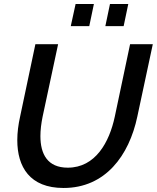

<svg xmlns="http://www.w3.org/2000/svg" viewBox="-20 -930 780 955"><path d="M332 -800H424L447 -910H356ZM504 -800H595L618 -910H527ZM66 -233C66 -100 128 5 296 5C504 5 622 -156 663 -350L740 -710H627L551 -350C524 -223 455 -96 317 -96C216 -96 181 -164 181 -253C181 -283 185 -316 192 -350L269 -710H156L80 -350C71 -310 66 -270 66 -233Z"/></svg>

Font: FIGSv2-sans-serif SmBold Italic
Style: Regular
Weight: 600
Italic angle: -12°
Designer: Matt McInerney, Pablo Impallari, Rodrigo Fuenzalida
Foundry: Matt McInerney, Pablo Impallari, Rodrigo Fuenzalida
Version: Version 4.020;hotconv 1.0.109;makeotfexe 2.5.65596